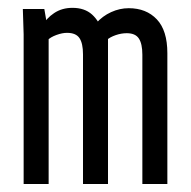

<svg xmlns="http://www.w3.org/2000/svg" viewBox="-20 -460 478 480"><path d="M39.1 -374 37.1 -437.5H90.8L101.6 -375V0H39.1ZM147.5 -377.9Q135.7 -377.9 121.1 -372.6Q106.4 -367.2 98.6 -359.4L86.9 -396.5Q95.7 -414.1 115.2 -427.2Q134.8 -440.4 161.1 -440.4Q191.4 -440.4 210 -423.8Q228.5 -407.2 239.3 -375H250V0H187.5V-324.2Q187.5 -351.6 178.7 -364.7Q169.9 -377.9 147.5 -377.9ZM296.9 -377Q283.2 -377 269 -372.1Q254.9 -367.2 246.1 -359.4L220.7 -402.3Q236.3 -419.9 257.8 -429.7Q279.3 -439.5 301.8 -439.5Q345.7 -439.5 372.1 -411.6Q398.4 -383.8 398.4 -327.1V0H335.9V-323.2Q335.9 -350.6 327.1 -363.8Q318.4 -377 296.9 -377Z"/></svg>

Font: Sudo Var
Style: Regular
Weight: 400
Monospace: yes
Designer: Jens Kutilek
Foundry: Jens Kutilek
Version: Version 0.065;FEAKit 1.0